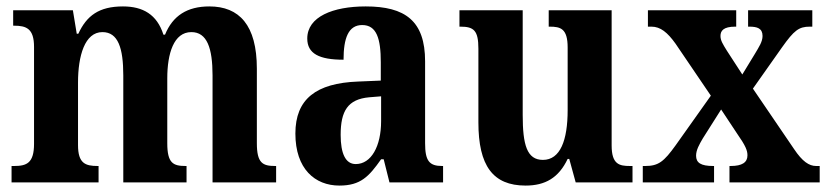

<svg xmlns="http://www.w3.org/2000/svg" viewBox="-20 -568 2580 598"><path d="M16 0H287V-51H284C246 -51 223 -59 223 -116V-311C223 -394 244 -468 299 -468C348 -468 364 -418 364 -333V0H561V-51H558C519 -51 501 -60 501 -122V-324C501 -401 521 -468 576 -468C625 -468 642 -418 642 -333V0H840V-51H837C798 -51 780 -60 780 -122V-354C780 -490 725 -548 632 -548C563 -548 518 -519 494 -460H489C469 -523 425 -548 363 -548C288 -548 250 -519 224 -463H219L207 -536H21V-488H24C62 -488 86 -479 86 -422V-120C86 -60 63 -51 24 -51H16Z M1037 10C1103 10 1129 -18 1167 -72H1175L1193 0H1360V-51H1357C1317 -51 1304 -67 1304 -122V-377C1304 -503 1242 -548 1119 -548C1017 -548 937 -516 937 -448C937 -401 974 -382 1050 -382C1050 -449 1065 -490 1108 -490C1153 -490 1166 -448 1166 -374V-317L1095 -314C965 -309 900 -260 900 -152C900 -42 961 10 1037 10ZM1088 -57C1056 -57 1041 -90 1041 -148C1041 -222 1063 -259 1130 -265L1167 -268V-191C1167 -112 1136 -57 1088 -57Z M1617 10C1678 10 1720 -14 1748 -73H1753L1773 0H1950V-51H1942C1909 -51 1885 -56 1885 -115V-536H1689V-485H1692C1726 -485 1748 -479 1748 -420V-225C1748 -131 1725 -70 1671 -70C1621 -70 1608 -117 1608 -210V-536H1411V-485H1414C1456 -485 1470 -473 1470 -416V-187C1470 -52 1515 10 1617 10Z M1982 0H2204V-51H2201C2163 -51 2148 -61 2148 -83C2148 -101 2158 -118 2169 -137L2226 -227L2275 -153C2303 -113 2308 -99 2308 -84C2308 -62 2291 -51 2256 -51H2252V0H2533V-51H2522C2500 -51 2479 -65 2453 -104L2325 -292L2416 -421C2453 -473 2468 -485 2502 -485H2510V-536H2310V-485H2314C2338 -485 2355 -480 2355 -456C2355 -438 2344 -422 2331 -400L2292 -336L2244 -410C2231 -431 2224 -442 2224 -456C2224 -472 2233 -485 2270 -485H2273V-536H1998V-485H2009C2037 -485 2059 -467 2084 -432L2194 -270L2084 -115C2048 -65 2031 -51 1990 -51H1982Z"/></svg>

Font: Noto Serif Sinhala Condensed
Style: Bold
Weight: 700
Width: 3
Designer: Jelle Bosma - Monotype Design Team
Foundry: Monotype Imaging Inc.
Version: Version 2.007